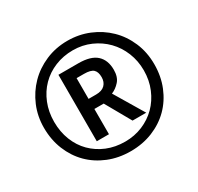

<svg xmlns="http://www.w3.org/2000/svg" viewBox="-155 -910 1142 1106"><g transform="rotate(-30 416.0 -357.0)"><path d="M49 -357Q49 -433 77 -499.5Q105 -566 154 -616Q203 -666 270.5 -695Q338 -724 416 -724Q492 -724 558.5 -696.5Q625 -669 675 -620.5Q725 -572 754 -504.5Q783 -437 783 -357Q783 -277 755.5 -209.5Q728 -142 679.5 -93.5Q631 -45 563.5 -17.5Q496 10 416 10Q336 10 268.5 -17.5Q201 -45 152.5 -93.5Q104 -142 76.5 -209.5Q49 -277 49 -357ZM416 -54Q478 -54 532 -76.5Q586 -99 626 -139Q666 -179 689.5 -235Q713 -291 713 -357Q713 -420 690.5 -475.5Q668 -531 628 -572Q588 -613 533.5 -637Q479 -661 416 -661Q352 -661 297 -638.5Q242 -616 202 -575.5Q162 -535 139.5 -479Q117 -423 117 -357Q117 -291 139 -235Q161 -179 201 -139Q241 -99 295.5 -76.5Q350 -54 416 -54ZM274 -138V-580H407Q489 -580 527 -545Q565 -510 565 -446Q565 -398 541 -371Q517 -344 487 -332L603 -138H512L417 -306H355V-138ZM355 -373H405Q444 -373 463.5 -392.5Q483 -412 483 -444Q483 -479 466 -495Q449 -511 404 -511H355Z"/></g></svg>

Font: BC Sans
Style: Bold
Weight: 700
Designer: Monotype Design Team
Province of B.C.
Foundry: Monotype Imaging Inc.
Version: Version 2.000;GOOG;noto-source:20170915:90ef993387c0